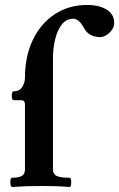

<svg xmlns="http://www.w3.org/2000/svg" viewBox="-20 -746 478 770"><path d="M438 -653.8Q438 -639.6 429.2 -626.7Q420.4 -613.8 407.2 -605.5Q394 -597.2 382.8 -597.2Q335.9 -597.2 316.4 -634.3Q296.9 -670.9 272.9 -670.9Q246.1 -670.9 228 -647.9Q210 -625 201.2 -588.6Q192.4 -552.2 192.4 -512.2V-65.9Q192.4 -47.4 207.5 -40.3Q222.7 -33.2 258.8 -33.2Q265.6 -33.2 265.6 -14.6Q265.6 3.9 258.8 3.9Q220.2 1 199.2 0.5Q178.2 0 144 0Q109.9 0 88.9 0.7Q67.9 1.5 28.8 3.9Q25.4 3.9 23.4 -1Q21.5 -5.9 21.5 -14.6Q21.5 -33.2 28.8 -33.2Q55.2 -33.2 67.6 -40.5Q80.1 -47.9 80.1 -65.9V-327.1Q80.1 -344.2 64.9 -344.2H35.2Q27.3 -344.2 27.3 -362.3Q27.3 -379.9 35.2 -379.9Q58.6 -379.9 69.3 -397.5Q80.1 -414.6 80.1 -435.1Q80.1 -519 111.3 -585.2Q142.6 -651.4 199.2 -688.7Q255.9 -726.1 329.1 -726.1Q377.4 -726.1 407.7 -707.5Q438 -689 438 -653.8Z"/></svg>

Font: JuniusX
Style: Bold
Weight: 700
Designer: Peter S. Baker
Foundry: Briery Creek Software
Version: Version 1.004